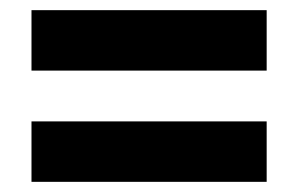

<svg xmlns="http://www.w3.org/2000/svg" viewBox="-20 -541 587 378"><path d="M42 -402H505V-521H42ZM42 -183H505V-302H42Z"/></svg>

Font: Noto Sans Thai Looped SemiCondensed ExtraBold
Style: Regular
Weight: 800
Width: 4
Designer: Sasikarn Vongin, Ben Mitchell
Foundry: The Fontpad Ltd
Version: Version 1.001